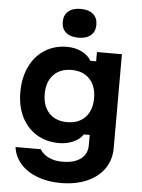

<svg xmlns="http://www.w3.org/2000/svg" viewBox="-68 -924 885 1195"><g transform="rotate(5 375.0 -327.0)"><path d="M356.1 218.6Q274.8 218.6 209.7 193.8Q144.5 169 104.9 123.8Q65.3 78.7 57.7 20H215.7Q232.7 50.5 269.9 68.2Q307.2 85.8 356.1 85.8Q428.6 85.8 469.8 55.2Q511 24.7 511 -30V-95.3H474.5Q455.1 -64.7 413.9 -46.3Q372.7 -28 324.3 -28Q245 -28 184.6 -64.8Q124.2 -101.7 90.9 -168.3Q57.7 -234.8 57.7 -322.6Q57.7 -413.8 90.9 -483.1Q124.2 -552.5 184.6 -590.8Q245 -629.1 324.3 -629.1Q374.3 -629.1 415.5 -608.8Q456.7 -588.5 474.5 -555.2H511V-613.1H667V-26.6Q667 46.4 628.8 102Q590.5 157.7 519.9 188.1Q449.3 218.6 356.1 218.6ZM364 -162.2Q435.9 -162.2 477.1 -205.9Q518.3 -249.7 518.3 -325.3Q518.3 -400.9 477.1 -444.6Q435.9 -488.3 364.1 -488.3Q292.3 -488.3 251 -444.6Q209.8 -400.9 209.8 -325.3Q209.8 -249.7 251 -205.9Q292.2 -162.2 364 -162.2ZM282.5 -781.8Q282.5 -824.4 310 -848Q337.4 -871.7 387.6 -871.7Q437.8 -871.7 465.3 -848Q492.7 -824.4 492.7 -781.8Q492.7 -739.2 465.3 -715.6Q437.8 -692 387.6 -692Q337.4 -692 310 -715.6Q282.5 -739.2 282.5 -781.8Z"/></g></svg>

Font: Martian Mono Custom sWd Rg
Style: Regular
Weight: 400
Width: 6
Monospace: yes
Designer: Alex Havermale
Foundry: Evil Martians
Version: Version 1.000